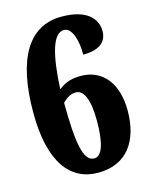

<svg xmlns="http://www.w3.org/2000/svg" viewBox="-112 -796 689 879"><g transform="rotate(-15 233.0 -357.0)"><path d="M244 10C381 10 447 -88 447 -231C447 -362 381 -439 280 -439C222 -439 195 -420 174 -404C182 -567 208 -662 260 -662C297 -662 317 -602 317 -530C401 -530 430 -566 430 -612C430 -671 384 -724 265 -724C107 -724 27 -584 27 -332C27 -97 112 10 244 10ZM243 -58C191 -58 176 -150 175 -340C189 -353 209 -372 239 -372C274 -372 299 -328 299 -221C299 -108 277 -58 243 -58Z"/></g></svg>

Font: Noto Serif Devanagari ExtraCondensed Black
Style: Regular
Weight: 900
Width: 2
Designer: Universal Thirst, Indian Type Foundry and the Monotype Design Team
Foundry: Monotype Imaging Inc.
Version: Version 2.004